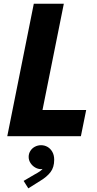

<svg xmlns="http://www.w3.org/2000/svg" viewBox="-20 -740 529 1043"><path d="M163.6 -719.7H326.7L210.9 -142.6H448.2L419.4 0H19.5ZM108.4 242.7 167.5 208Q172.9 205.1 180.9 200.7Q189 196.3 197 190.4Q205.1 184.6 211.4 177.7Q205.6 178.7 202.1 178.7Q186.5 178.7 171.1 169.9Q155.8 161.1 145.8 145.8Q135.7 130.4 135.7 112.3Q135.7 94.7 144.8 80.1Q153.8 65.4 169.4 57.1Q185.1 48.8 203.1 48.8Q222.2 48.8 238.3 58.1Q254.4 67.4 264.4 85.2Q274.4 103 274.4 127.9Q274.4 168.9 254.6 194.8Q234.9 220.7 198.2 242.7L133.8 283.2Z"/></svg>

Font: Reddit Sans Fudge ExBold Italic
Style: Regular
Weight: 800
Italic angle: -11.25°
Designer: Stephen Hutchings
Version: Version 1.013